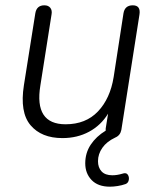

<svg xmlns="http://www.w3.org/2000/svg" viewBox="-20 -512 593 723"><path d="M453 181Q439 186 423 188.5Q407 191 394 191Q349 191 325 166Q301 141 301 103Q301 64 321.5 33Q342 2 378 -20Q378 -23 378 -28L387 -84Q360 -40 315.5 -16Q271 8 215 8Q136 8 95 -40.5Q54 -89 70 -191L113 -462Q118 -492 147 -492Q162 -492 169.5 -482.5Q177 -473 174 -457L132 -190Q108 -44 227 -44Q303 -44 349 -92.5Q395 -141 408 -222L445 -462Q450 -492 480 -492Q511 -492 505 -456L437 -23Q433 -2 414 6Q382 21 365.5 44.5Q349 68 349 95Q349 119 362.5 133.5Q376 148 403 148Q421 148 441 142Q455 137 461 145.5Q467 154 465 165.5Q463 177 453 181Z"/></svg>

Font: Nunito Light
Style: Italic
Weight: 300
Italic angle: -9°
Designer: Vernon Adams
Foundry: Vernon Adams
Version: Version 3.601; ttfautohint (v1.8.2.53-6de2)